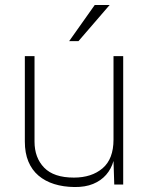

<svg xmlns="http://www.w3.org/2000/svg" viewBox="-20 -743 606 773"><path d="M280 10Q235 9.5 198.2 -2Q161.5 -13.5 135 -36Q108.5 -58.5 94.2 -92.8Q80 -127 80 -173V-517H119V-173Q119 -108 157.8 -68Q196.5 -28 277.5 -28Q349 -28 393 -65.5Q437 -103 437 -181V-517H476V0H440L437 -95Q428 -63 407.2 -39.2Q386.5 -15.5 354.8 -2.5Q323 10.5 280 10ZM361.5 -723H421.5L296 -577.5H258.5Z"/></svg>

Font: Public Sans Thin
Style: Regular
Weight: 100
Designer: The Public Sans project authors (U.S. Web Design System). Libre Franklin designed by Pablo Impallari and Rodrigo Fuenzal
Version: Version 1.008